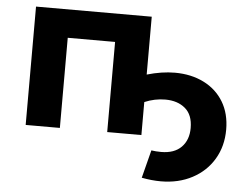

<svg xmlns="http://www.w3.org/2000/svg" viewBox="-50 -555 1014 800"><g transform="rotate(5 457.5 -155.0)"><path d="M670 -271Q738 -271 791 -244.5Q844 -218 873.5 -169Q903 -120 903 -53Q903 16 871 70Q839 124 781.5 154.5Q724 185 650 185Q612 185 570 177L600 60Q619 63 641 63Q696 63 725.5 33Q755 3 755 -47Q755 -102 723 -129Q691 -156 640 -156Q595 -156 553 -138V0H410V-377H212V0H69V-495H553V-253Q615 -271 670 -271Z"/></g></svg>

Font: Montserrat Ace
Style: Bold
Weight: 700
Designer: Julieta Ulanovsky
Foundry: Julieta Ulanovsky
Version: Version 1